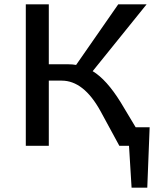

<svg xmlns="http://www.w3.org/2000/svg" viewBox="-20 -678 750 893"><path d="M611 -86H676L665 195H592L580 0H535L447 -162Q369 -303 267 -303H207V0H100V-658H207V-379H298Q318 -379 334 -376L530 -658H662L411 -347Q476 -308 542 -201Z"/></svg>

Font: EauTest Semibold
Style: Regular
Weight: 600
Designer: Christian Thalmann (Catharsis Fonts)
Version: Version 0.001;PS 000.001;hotconv 1.0.88;makeotf.lib2.5.64775